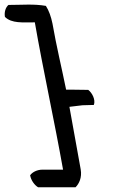

<svg xmlns="http://www.w3.org/2000/svg" viewBox="-193 -679 493 816"><path d="M206 -233C138 -231 179 -234 102 -225C118 -137 134 -48 150 41C156 76 143 102 128 117H-31C-46 108 -61 88 -65 66C-56 53 -36 42 -12 42H75C39 -161 -10 -383 -45 -584C-97 -584 -143 -579 -172 -607C-176 -629 -168 -649 -157 -658C-100 -658 -49 -663 2 -654C15 -634 24 -608 30 -579C46 -486 70 -387 88 -298C135 -298 85 -298 182 -297C198 -285 214 -256 206 -233Z"/></svg>

Font: Snowfall
Style: RevObl
Weight: 400
Designer: Jasper
Foundry: Cannot Into Space Fonts
Version: Version 0.9